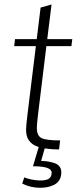

<svg xmlns="http://www.w3.org/2000/svg" viewBox="-20 -679 375 873"><path d="M248.5 0.5Q244.6 0.5 237.1 0.2Q229.5 0 226.1 0Q187.5 -2 161.6 -9Q135.7 -16.1 122.3 -28.6Q108.9 -41 103.8 -55.4Q98.6 -69.8 98.6 -90.3Q98.6 -105.5 105 -159.2L143.1 -469.2H44.4L48.3 -501H147L164.6 -644.5L214.4 -658.7L194.8 -501H308.6L304.7 -469.2H190.9L152.8 -157.7Q147.5 -112.3 147.5 -97.2Q147.5 -62.5 168.2 -51.5Q189 -40.5 253.4 -40.5ZM258.8 104.5Q258.8 125 249.8 139.6Q240.7 154.3 225.3 161.6Q210 168.9 194.6 171.9Q179.2 174.8 162.1 174.8Q119.1 174.8 81.1 155.8L90.3 127.4Q100.1 132.3 122.1 137Q144 141.6 162.6 141.6Q190.9 141.6 202.9 133.1Q214.8 124.5 214.8 106Q214.8 77.1 132.8 77.1H129.9L158.2 -17.6H187L167 52.7Q185.1 53.2 197.8 55.2Q210.4 57.1 226.1 62Q241.7 66.9 250.2 77.6Q258.8 88.4 258.8 104.5Z"/></svg>

Font: Muli
Style: ExtraLightItalic
Weight: 200
Italic angle: -7°
Designer: Vernon Adams
Foundry: newtypography
Version: Version 2.0; ttfautohint (v1.00rc1.2-2d82) -l 8 -r 50 -G 200